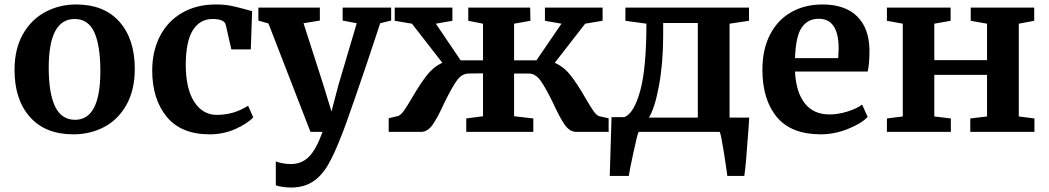

<svg xmlns="http://www.w3.org/2000/svg" viewBox="-20 -590 4692 859"><path d="M320 -570Q446 -570 514.5 -492.5Q583 -415 583 -282Q583 -187 545.5 -120.5Q508 -54 445.5 -21.5Q383 11 308 11Q183 11 114 -66.5Q45 -144 45 -277Q45 -371 82.5 -437Q120 -503 183 -536.5Q246 -570 320 -570ZM429 -272Q429 -386 402 -445.5Q375 -505 314 -505Q198 -505 198 -287Q198 -173 226.5 -113.5Q255 -54 316 -54Q429 -54 429 -272Z M945 -570Q985 -570 1014 -564Q1043 -558 1079 -548L1108 -540L1102 -369H1015L990 -479Q984 -505 931 -505Q875 -505 843.5 -456Q812 -407 811 -303Q811 -193 849 -134.5Q887 -76 950 -76Q1026 -76 1090 -117L1113 -65Q1087 -37 1033.5 -13Q980 11 918 11Q790 11 725.5 -68Q661 -147 661 -275Q661 -361 695.5 -428Q730 -495 794.5 -532.5Q859 -570 945 -570Z M1214 239V132Q1221 136 1242 140Q1263 144 1280 144Q1330 144 1362.5 111Q1395 78 1423 0H1369L1181 -485L1136 -498V-556H1411V-498L1338 -486L1427 -209L1463 -91L1494 -209L1576 -486L1513 -498V-556H1730V-498L1681 -486Q1626 -318 1572 -162Q1518 -6 1509 13Q1477 97 1448 147Q1419 197 1379 223Q1339 249 1282 249Q1264 249 1243.5 246Q1223 243 1214 239Z M2600 -150Q2622 -112 2635 -93.5Q2648 -75 2661 -70L2703 -61V0H2558Q2529 0 2506.5 -32Q2484 -64 2455 -128Q2422 -196 2399 -228.5Q2376 -261 2345 -261H2280V-70L2366 -60V0H2066V-60L2141 -70V-262L2077 -261Q2046 -261 2023 -228.5Q2000 -196 1967 -128Q1938 -64 1915.5 -32Q1893 0 1864 0H1719V-61L1761 -71Q1774 -76 1787.5 -95Q1801 -114 1823 -152Q1860 -215 1889.5 -253Q1919 -291 1959 -309L1823 -484L1746 -497V-556H2004V-497L1930 -484L2041 -320H2141V-484L2075 -497V-556H2352L2353 -497L2280 -484V-320H2380L2492 -484L2418 -497V-556H2676V-497L2598 -484L2462 -309Q2503 -291 2533.5 -252Q2564 -213 2600 -150Z M3329 -18Q3317 155 3310 197H3234Q3230 164 3218 88Q3206 12 3200 0H2837Q2831 13 2814 92Q2797 171 2793 197H2708L2716 -66H2774Q2817 -84 2844.5 -184.5Q2872 -285 2872 -484L2778 -497V-556H3331V-497L3244 -484V-64H3332ZM2883 -64H3102V-487H2947V-432Q2947 -307 2928 -205.5Q2909 -104 2883 -64Z M3391 -278Q3391 -368 3424.5 -434Q3458 -500 3519 -535Q3580 -570 3660 -570Q3760 -570 3814 -517.5Q3868 -465 3870 -368Q3870 -302 3862 -270H3537Q3541 -179 3580 -128.5Q3619 -78 3691 -78Q3730 -78 3771.5 -91Q3813 -104 3837 -122L3862 -67Q3835 -38 3774.5 -13.5Q3714 11 3652 11Q3520 11 3455.5 -66.5Q3391 -144 3391 -278ZM3730 -330Q3732 -358 3732 -373Q3732 -506 3643 -506Q3594 -506 3567 -467Q3540 -428 3537 -330Z M4233 -556V-497L4160 -484V-321H4396V-484L4323 -497V-556H4607V-497L4538 -484V-69L4608 -60V0H4321V-60L4396 -69V-255H4160V-69L4234 -60V0H3948V-60L4019 -69V-484L3948 -497V-556Z"/></svg>

Font: Koeln Type Serif
Style: Bold
Weight: 700
Designer: Eben Sorkin
Foundry: Eben Sorkin
Version: Version 2.002